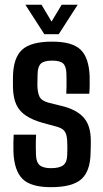

<svg xmlns="http://www.w3.org/2000/svg" viewBox="-20 -785 438 814"><path d="M196 8.5Q111 8.5 75.8 -26.2Q40.5 -61 37 -139.5Q36.5 -160.5 36.8 -179.5Q37 -198.5 38 -214H133Q131.5 -184.5 131.8 -164Q132 -143.5 132.5 -128.5Q133.5 -97 148.5 -84.5Q163.5 -72 196 -72Q232.5 -72 248.5 -84.8Q264.5 -97.5 265 -129Q265.5 -143 265.5 -150.2Q265.5 -157.5 265.5 -164.2Q265.5 -171 265 -183Q264.5 -211 255.8 -225.8Q247 -240.5 222 -247.5L160 -264.5Q117.5 -276.5 90 -294.8Q62.5 -313 49.2 -341.5Q36 -370 35 -414Q34.5 -428 34.8 -438Q35 -448 35 -459Q36 -539 73.2 -573.8Q110.5 -608.5 201.5 -608.5Q285.5 -608.5 321.2 -574.8Q357 -541 360 -462Q360.5 -451 360.2 -426Q360 -401 358.5 -387.5H261Q262 -401.5 262 -418Q262 -434.5 262 -449.5Q262 -464.5 261.5 -474Q260.5 -504 247.5 -516Q234.5 -528 201.5 -528Q167.5 -528 154 -516Q140.5 -504 139.5 -474Q139.5 -467 139 -455Q138.5 -443 138.5 -424Q139 -393.5 147.2 -375.8Q155.5 -358 184.5 -350L241 -336Q303.5 -321 334.2 -287.2Q365 -253.5 365 -187.5Q365 -174 364.8 -162.5Q364.5 -151 364 -137Q363 -59.5 325 -25.5Q287 8.5 196 8.5ZM168 -640 87.5 -765H156L198.5 -693.5L241.5 -765H309.5L229 -640Z"/></svg>

Font: Big Shoulders Medium
Style: Regular
Weight: 500
Designer: Patric King
Foundry: XO Type Co
Version: Version 2.002